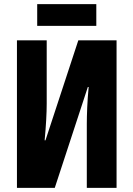

<svg xmlns="http://www.w3.org/2000/svg" viewBox="-20 -909 645 929"><path d="M62 0V-714H206V-407Q206 -374 203.5 -328.5Q201 -283 196 -230H200L359 -714H544V0H400V-310Q400 -342 402 -389Q404 -436 409 -488H405L245 0ZM446 -889V-784H160V-889Z"/></svg>

Font: Noto Sans ExtraCondensed ExtraBold
Style: Regular
Weight: 800
Width: 2
Designer: Monotype Design Team
Foundry: Monotype Imaging Inc.
Version: Version 2.013; ttfautohint (v1.8.4.7-5d5b)